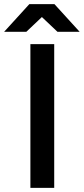

<svg xmlns="http://www.w3.org/2000/svg" viewBox="-65 -915 408 935"><path d="M83 0V-700H199V0ZM-45 -760 78 -895H200L323 -760H215L139 -832L63 -760Z"/></svg>

Font: Figtree SemiBold
Style: Regular
Weight: 600
Designer: Erik Kennedy
Foundry: Erik Kennedy
Version: Version 2.001; ttfautohint (v1.8.4.7-5d5b);gftools[0.9.27]